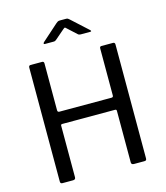

<svg xmlns="http://www.w3.org/2000/svg" viewBox="-136 -1060 1007 1164"><g transform="rotate(-15 367.5 -478.5)"><path d="M201.5 -347Q192.7 -347 192.7 -338.5V-14.5Q192.7 0 176.4 0H110.9Q102.9 0 99.9 -3.5Q96.9 -6.9 96.9 -14.1V-728.4Q96.9 -742 108.7 -742H181.3Q192.7 -742 192.7 -729V-435.4Q192.7 -423.3 204.2 -423.3H531.7Q542.4 -423.3 542.4 -434.6V-729.7Q542.4 -742 553.2 -742H626.5Q638.2 -742 638.2 -728.4V-14.1Q638.2 -6.9 635.3 -3.5Q632.3 0 624.3 0H558.8Q542.4 0 542.4 -14.5V-337.8Q542.4 -347 533 -347ZM432.4 -849.3 378.3 -899Q370.5 -907.2 367.5 -907.2Q364.6 -907.2 355.2 -899L297.6 -849.3Q292.1 -844.5 289 -843.5Q286 -842.5 279.6 -842.5H225.5Q219.4 -842.5 218.9 -846.1Q218.4 -849.6 223.2 -854.7L325.8 -946.1Q331.4 -951.2 336.5 -954Q341.6 -956.8 350.5 -956.8H389.7Q397.1 -956.8 401.2 -953.5Q405.4 -950.2 409 -947.4L510.6 -854.7Q523.9 -842.5 509.3 -842.5H450.7Q445.3 -842.5 441 -843.9Q436.7 -845.2 432.4 -849.3Z"/></g></svg>

Font: Libre Franklin Thin
Style: Regular
Weight: 100
Designer: Pablo Impallari, Rodrigo Fuenzalida, Nhung Nguyen
Foundry: Impallari Type
Version: Version 3.000